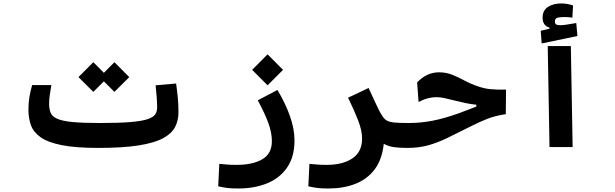

<svg xmlns="http://www.w3.org/2000/svg" viewBox="-20 -851 3556 1111"><path d="M548.3 4.9Q417 4.9 336.7 -11.2Q256.3 -27.3 214.8 -56.9Q173.3 -86.4 158.9 -127Q144.5 -167.5 144.5 -216.8Q144.5 -254.4 150.1 -289.1Q155.8 -323.7 166 -358.9H277.3Q271 -323.2 267.6 -298.6Q264.2 -273.9 264.2 -251Q264.2 -220.2 272.9 -198.7Q281.7 -177.2 310.5 -164.1Q339.4 -150.9 398.4 -145Q457.5 -139.2 558.1 -139.2Q669.9 -139.2 736.1 -144.8Q802.2 -150.4 835.2 -161.9Q868.2 -173.3 878.7 -189.9Q889.2 -206.5 889.2 -228.5Q889.2 -257.3 886.7 -288.8Q884.3 -320.3 880.4 -357.4L999 -367.7Q1004.4 -330.6 1008.5 -289.1Q1012.7 -247.6 1012.7 -201.7Q1012.7 -154.3 993.2 -116.2Q973.6 -78.1 923.3 -51Q873 -23.9 782 -9.5Q690.9 4.9 548.3 4.9ZM642.1 -319.3 581.1 -380.4 520 -319.3 434.1 -404.8 520 -491.2 581.1 -429.7 642.1 -491.2 728 -404.8Z M1358.4 239.7Q1319.3 239.7 1294.7 236.6Q1270 233.4 1242.7 227.1L1249 97.2Q1276.9 99.6 1296.4 101.3Q1315.9 103 1348.6 103Q1442.4 103 1497.8 70.6Q1553.2 38.1 1553.2 -34.2Q1553.2 -83.5 1532.5 -139.9Q1511.7 -196.3 1471.7 -270.5L1585.4 -330.6Q1632.3 -252 1658.2 -178Q1684.1 -104 1684.1 -38.1Q1684.1 55.2 1642.3 116.9Q1600.6 178.7 1527.1 209.2Q1453.6 239.7 1358.4 239.7ZM1528.3 -357.4 1439 -446.8 1528.3 -536.6 1617.7 -446.8Z M2200.7 -19Q2190.9 72.3 2147.7 129.4Q2104.5 186.5 2035.6 213.1Q1966.8 239.7 1879.9 239.7Q1840.8 239.7 1816.2 236.6Q1791.5 233.4 1764.2 227.1L1770.5 97.2Q1798.3 99.6 1817.9 101.3Q1837.4 103 1870.1 103Q1963.9 103 2019.5 65.2Q2075.2 27.3 2075.2 -48.8Q2075.2 -95.2 2052.7 -153.3Q2030.3 -211.4 1994.1 -285.6L2112.8 -341.8Q2135.3 -294.4 2148.4 -264.9Q2161.6 -235.4 2171.6 -215.8Q2181.6 -196.3 2193.4 -178.2Q2204.1 -161.6 2218.5 -153.3Q2232.9 -145 2261.5 -142.1Q2290 -139.2 2343.8 -139.2Q2380.4 -139.2 2380.4 -75.7Q2380.4 -34.2 2367.9 -14.6Q2355.5 4.9 2337.9 4.9Q2289.1 4.9 2257.8 0.2Q2226.6 -4.4 2200.7 -19Z M2337.9 4.9Q2325.2 4.9 2317.4 -12.9Q2309.6 -30.8 2309.6 -72.3Q2309.6 -111.3 2319.3 -125.2Q2329.1 -139.2 2345.2 -139.2Q2413.6 -139.2 2481.2 -152.1Q2548.8 -165 2632.8 -194.8Q2662.6 -205.6 2687.7 -215.6Q2712.9 -225.6 2736.3 -234.4V-245.1Q2707.5 -247.6 2674.8 -254.4Q2642.1 -261.2 2605.5 -270.5Q2571.3 -279.3 2549.1 -283.9Q2526.9 -288.6 2507.8 -288.6Q2452.1 -288.6 2402.3 -260.3L2393.6 -374Q2422.4 -404.3 2454.1 -418.5Q2485.8 -432.6 2520 -432.6Q2561 -432.6 2595.9 -418.7Q2630.9 -404.8 2664.6 -386.5Q2698.2 -368.2 2735.8 -354.5Q2780.8 -338.4 2818.1 -335Q2855.5 -331.5 2908.2 -332.5L2906.7 -190.4Q2844.7 -181.2 2799.1 -163.1Q2753.4 -145 2700.7 -118.2Q2624.5 -79.6 2567.1 -52Q2509.8 -24.4 2456.3 -9.8Q2402.8 4.9 2337.9 4.9Z M3159.7 0 3149.4 -584.5H3283.2L3293.5 0ZM3114.3 -599.6 3108.9 -672.9 3159.7 -685.1V-690.9Q3119.6 -703.1 3119.6 -748.5Q3119.6 -790.5 3150.4 -810.8Q3181.2 -831.1 3229 -831.1Q3246.1 -831.1 3264.9 -827.6Q3283.7 -824.2 3295.9 -819.3L3292 -749Q3265.6 -752.4 3246.1 -752.4Q3217.8 -752.4 3204.3 -747.8Q3190.9 -743.2 3190.9 -727.5Q3190.9 -713.9 3198.5 -709.5Q3206.1 -705.1 3222.2 -705.1Q3237.8 -705.1 3265.1 -709.5Q3292.5 -713.9 3314.5 -717.8L3321.3 -642.6Z"/></svg>

Font: Cascadia Code NF
Style: Bold
Weight: 700
Monospace: yes
Designer: Aaron Bell
Foundry: Saja Typeworks
Version: Version 2404.023; ttfautohint (v1.8.4)